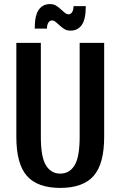

<svg xmlns="http://www.w3.org/2000/svg" viewBox="-20 -910 590 940"><path d="M60 -240V-700H180V-240Q180 -141 205 -100.5Q230 -60 275 -60Q320 -60 345 -100.5Q370 -141 370 -240V-700H490V-240Q490 -107 438 -48.5Q386 10 275 10Q164 10 112 -48.5Q60 -107 60 -240ZM267 -790Q255 -801 248.5 -805.5Q242 -810 235 -810Q224 -810 217 -799.5Q210 -789 210 -770H150Q150 -834 169.5 -862Q189 -890 225 -890Q242 -890 254.5 -882.5Q267 -875 283 -860Q295 -849 301.5 -844.5Q308 -840 315 -840Q326 -840 333 -850.5Q340 -861 340 -880H400Q400 -816 380.5 -788Q361 -760 325 -760Q308 -760 295.5 -767.5Q283 -775 267 -790Z"/></svg>

Font: Cuprum
Style: Bold
Weight: 700
Designer: Jovanny Lemonad
Foundry: Jovanny Lemonad
Version: Version 2.000